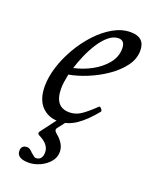

<svg xmlns="http://www.w3.org/2000/svg" viewBox="-121 -484 600 759"><g transform="rotate(20 178.5 -104.5)"><path d="M148 13Q104 13 77 -16Q50 -45 50 -100Q50 -138 63.5 -181Q77 -224 101 -265.5Q125 -307 156.5 -341Q188 -375 224 -395.5Q260 -416 297 -416Q357 -416 357 -360Q357 -325 334 -294Q311 -263 274.5 -238Q238 -213 197.5 -196.5Q157 -180 122 -174Q118 -155 116 -140.5Q114 -126 114 -113Q114 -35 176 -35Q202 -35 224.5 -50Q247 -65 279 -96Q282 -100 289 -92.5Q296 -85 293 -80Q256 -34 221 -10.5Q186 13 148 13ZM131 -205Q169 -213 204.5 -232Q240 -251 263.5 -279.5Q287 -308 287 -343Q287 -377 260 -377Q239 -377 219 -360.5Q199 -344 182 -317.5Q165 -291 152 -261Q139 -231 131 -205ZM93 207Q43 207 43 175Q43 151 68 151Q79 151 92 166Q108 180 113 180Q141 180 141 146Q141 113 96 91Q86 86 92 77L150 0H183L153 39Q144 50 158 61Q195 91 195 125Q195 149 179 167.5Q163 186 139.5 196.5Q116 207 93 207Z"/></g></svg>

Font: Junicode
Style: Italic
Weight: 400
Italic angle: -11°
Designer: Peter S. Baker
Version: Version 2.100; ttfautohint (v1.8.4)